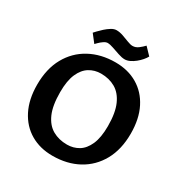

<svg xmlns="http://www.w3.org/2000/svg" viewBox="-185 -940 1046 1096"><g transform="rotate(30 337.5 -391.5)"><path d="M314 15.3Q231.7 15.3 169.2 -21.3Q106.6 -57.9 71.3 -127.2Q35.9 -196.5 35.9 -293.5Q35.9 -398 77.4 -472.6Q118.9 -547.2 192.3 -587Q265.7 -626.9 361 -626.9Q443.7 -626.9 506.2 -590Q568.8 -553.2 603.8 -484.1Q638.9 -415 638.9 -317.5Q638.9 -213.5 597.5 -138.9Q556 -64.3 482.9 -24.5Q409.7 15.3 314 15.3ZM354 -81.4Q395.7 -81.4 429.6 -101.7Q463.5 -122 484 -168.1Q504.4 -214.2 504.4 -289.5Q504.4 -376.9 480.9 -429.8Q457.4 -482.6 416.1 -506.4Q374.8 -530.1 321 -530.1Q279.7 -530.1 245.5 -509.3Q211.3 -488.5 191.1 -442.7Q171 -396.9 171 -321.5Q171 -233.7 194.2 -181Q217.5 -128.4 258.8 -104.9Q300.1 -81.4 354 -81.4ZM465.6 -798 509.9 -751.7Q503.6 -739.5 491.1 -724.8Q478.6 -710.1 462.2 -696.8Q445.9 -683.6 428.8 -675.6Q411.7 -667.5 395.7 -667.5Q377.7 -667.5 352.6 -676Q327.4 -684.5 304 -692.5Q280.6 -700.5 267.6 -700.5Q254.6 -700.5 240.6 -690.7Q226.6 -681 216.1 -670.4Q205.6 -659.9 202.6 -656.8L162.4 -708.3Q166 -712.3 177.8 -725Q189.7 -737.7 206 -752.4Q222.3 -767.1 240.1 -778Q257.9 -788.9 273.9 -788.9Q294.9 -788.9 317.8 -780.9Q340.7 -772.9 361.7 -764.6Q382.6 -756.3 396.6 -756.3Q416.6 -756.3 434.3 -769.8Q451.9 -783.2 465.6 -798Z"/></g></svg>

Font: Ancizar Sans Thin
Style: Regular
Weight: 100
Designer: Cesar Puertas, Viviana Monsalve, Julian Moncada, Julian Prieto, Jose Castro, Mariel Hernandez, Felipe Aragon, Sara Alarc
Version: Version 8.100